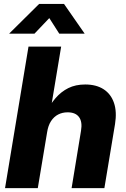

<svg xmlns="http://www.w3.org/2000/svg" viewBox="-20 -967 649 987"><path d="M222.2 -287.1 174.3 0H5.9L126.5 -727.5H294.4L237.3 -384.3H213.9Q236.8 -429.2 265.4 -462.4Q293.9 -495.6 331.3 -514.2Q368.7 -532.7 418 -532.7Q474.6 -532.7 512.5 -508.3Q550.3 -483.9 565.9 -438.2Q581.5 -392.6 571.3 -329.1L516.6 0H348.1L396.5 -294.9Q404.3 -340.8 386.2 -365.2Q368.2 -389.6 327.6 -389.6Q300.8 -389.6 279.1 -378.4Q257.3 -367.2 242.4 -344.5Q227.5 -321.8 222.2 -287.1ZM157.2 -793.9H27.8V-794.9L181.2 -946.8H309.1L414.6 -794.9V-793.9H284.7L233.4 -874Z"/></svg>

Font: Inter 28pt ExtraBold
Style: Italic
Weight: 800
Italic angle: -9.3988°
Designer: Rasmus Andersson
Foundry: rsms
Version: Version 4.001;git-66647c0bb